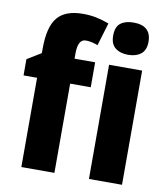

<svg xmlns="http://www.w3.org/2000/svg" viewBox="-85 -837 793 909"><g transform="rotate(10 311.5 -383.0)"><path d="M337 -429V-549H238V-574Q238 -643 276 -643Q292 -643 306 -639.5Q320 -636 334 -631L367 -741Q334 -753 305 -759Q276 -765 241 -765Q157 -765 119 -720Q81 -675 81 -570V-548L14 -507V-429H79V0H238V-429ZM484 -766Q445 -766 422 -748.5Q399 -731 399 -688Q399 -648 422.5 -629.5Q446 -611 484 -611Q522 -611 545.5 -629.5Q569 -648 569 -688Q569 -766 484 -766ZM563 -549H404V0H563Z"/></g></svg>

Font: Noto Sans Display SemiCondensed Extra
Style: Regular
Weight: 800
Width: 4
Designer: Monotype Design Team
Foundry: Monotype Imaging Inc.
Version: Version 1.900